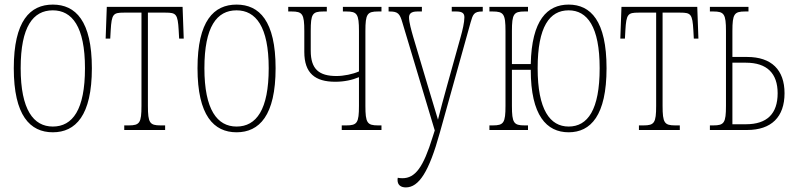

<svg xmlns="http://www.w3.org/2000/svg" viewBox="-20 -566 3456 836"><path d="M210 10C309 10 380 -63 380 -269C380 -475 309 -546 210 -546C111 -546 40 -475 40 -269C40 -63 111 10 210 10ZM210 -15C126 -15 70 -88 70 -269C70 -450 124 -521 210 -521C294 -521 350 -450 350 -269C350 -88 296 -15 210 -15Z M521 0H699V-20H679C632 -20 624 -31 624 -105V-511H701C747 -511 754 -505 758 -434L760 -398H780L775 -536H445L440 -398H460L462 -434C466 -505 473 -511 519 -511H596V-105C596 -31 588 -20 541 -20H521Z M1010 10C1109 10 1180 -63 1180 -269C1180 -475 1109 -546 1010 -546C911 -546 840 -475 840 -269C840 -63 911 10 1010 10ZM1010 -15C926 -15 870 -88 870 -269C870 -450 924 -521 1010 -521C1094 -521 1150 -450 1150 -269C1150 -88 1096 -15 1010 -15Z M1468 0H1641V-20H1626C1579 -20 1571 -31 1571 -105V-431C1571 -505 1579 -516 1626 -516H1641V-536H1473V-516H1488C1535 -516 1543 -505 1543 -431V-255C1516 -243 1477 -235 1445 -235C1369 -235 1333 -265 1333 -345V-431C1333 -505 1340 -516 1388 -516H1403V-536H1235V-516H1250C1297 -516 1305 -505 1305 -431V-340C1305 -247 1352 -210 1440 -210C1479 -210 1515 -218 1543 -230V-105C1543 -31 1535 -20 1488 -20H1468Z M1747 250C1804 250 1848 182 1895 12L2029 -468C2039 -503 2043 -516 2080 -516H2082V-536H1947V-516H1967C1997 -516 2002 -505 2002 -490C2002 -469 1994 -434 1986 -406L1928 -198C1912 -140 1898 -89 1887 -45C1874 -89 1858 -140 1841 -198L1779 -406C1771 -434 1761 -469 1761 -490C1761 -505 1769 -516 1797 -516H1817V-536H1672V-516H1677C1713 -516 1721 -506 1732 -468L1873 2L1864 30C1823 163 1788 210 1732 210C1723 210 1716 209 1712 208C1711 212 1711 215 1711 218C1711 240 1726 250 1747 250Z M2456 10C2552 10 2621 -63 2621 -269C2621 -475 2552 -546 2456 -546C2363 -546 2295 -479 2291 -287H2209V-431C2209 -505 2217 -516 2264 -516H2279V-536H2111V-516H2125C2173 -516 2181 -505 2181 -431V-105C2181 -31 2173 -20 2126 -20H2111V0H2279V-20H2264C2217 -20 2209 -31 2209 -105V-262H2291C2291 -63 2360 10 2456 10ZM2456 -15C2375 -15 2321 -88 2321 -269C2321 -450 2373 -521 2456 -521C2537 -521 2591 -450 2591 -269C2591 -88 2539 -15 2456 -15Z M2762 0H2940V-20H2920C2873 -20 2865 -31 2865 -105V-511H2942C2988 -511 2995 -505 2999 -434L3001 -398H3021L3016 -536H2686L2681 -398H2701L2703 -434C2707 -505 2714 -511 2760 -511H2837V-105C2837 -31 2829 -20 2782 -20H2762Z M3071 0H3233C3339 0 3396 -57 3396 -160C3396 -262 3339 -318 3233 -318H3169V-431C3169 -505 3177 -516 3224 -516H3239V-536H3071V-516H3086C3133 -516 3141 -505 3141 -431V-105C3141 -31 3133 -20 3086 -20H3071ZM3169 -25V-293H3228C3320 -293 3366 -246 3366 -160C3366 -71 3320 -25 3228 -25Z"/></svg>

Font: Noto Serif ExtraCondensed Thin
Style: Regular
Weight: 100
Width: 2
Designer: Monotype Design Team
Foundry: Monotype Imaging Inc.
Version: Version 2.013